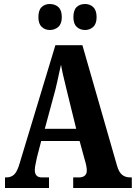

<svg xmlns="http://www.w3.org/2000/svg" viewBox="-20 -940 679 960"><path d="M5 -53H12Q36 -53 51.5 -68Q67 -83 79 -126L257 -714H392L565 -112Q574 -80 590 -66.5Q606 -53 631 -53H639V0H346V-53H377Q393 -53 403.5 -61.5Q414 -70 414 -87Q414 -108 404 -140L378 -235H186L165 -154Q164 -147 159 -125.5Q154 -104 154 -90Q154 -53 189 -53H225V0H5ZM361 -296 314 -487 309 -508Q290 -584 285 -616L279 -590Q265 -524 257 -492L204 -296ZM172 -854Q172 -889 188 -904.5Q204 -920 229 -920Q255 -920 272 -904.5Q289 -889 289 -854Q289 -821 271.5 -805.5Q254 -790 229 -790Q205 -790 188.5 -805.5Q172 -821 172 -854ZM347 -854Q347 -889 363 -904.5Q379 -920 406 -920Q430 -920 446.5 -904Q463 -888 463 -854Q463 -821 446 -805.5Q429 -790 406 -790Q380 -790 363.5 -805.5Q347 -821 347 -854Z"/></svg>

Font: Noto Serif CondExtraBold
Style: Regular
Weight: 800
Width: 3
Designer: Monotype Design Team
Foundry: Monotype Imaging Inc.
Version: Version 1.001